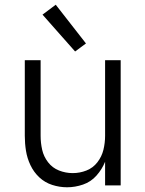

<svg xmlns="http://www.w3.org/2000/svg" viewBox="-20 -785 616 813"><path d="M264 8Q298 8 331.5 -3.5Q365 -15 388.5 -41.5Q412 -68 425 -100V0H491V-530H425V-210Q425 -180 418 -151Q411 -122 392.5 -98Q374 -74 346 -63Q318 -52 288 -52Q258 -52 230 -63Q202 -74 183.5 -98Q165 -122 158.5 -151Q152 -180 152 -210V-530H85V-210Q85 -178 90 -146.5Q95 -115 109 -85.5Q123 -56 146.5 -34Q170 -12 201 -2Q232 8 264 8ZM298 -567 344 -601 216 -765 160 -723Z"/></svg>

Font: Iosevka Sparkle Light
Style: Regular
Weight: 300
Designer: Belleve Invis
Foundry: Belleve Invis
Version: Version 4.5.0; ttfautohint (v1.8.3)